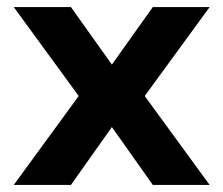

<svg xmlns="http://www.w3.org/2000/svg" viewBox="-20 -524 633 544"><path d="M19 0 203 -252 19 -504H181L297 -341L413 -504H574L390 -252L574 0H413L297 -164L181 0Z"/></svg>

Font: DM Sans Black
Style: Regular
Weight: 900
Designer: Colophon Foundry, Jonny Pinhorn
Foundry: Colophon Foundry
Version: Version 4.004; ttfautohint (v1.8.4.7-5d5b)